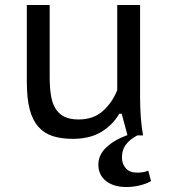

<svg xmlns="http://www.w3.org/2000/svg" viewBox="-20 -545 684 773"><path d="M180 -525V-236Q180 -194 185 -162Q190 -130 203 -108.5Q216 -87 238.5 -75.5Q261 -64 296 -64Q356 -64 394 -98Q432 -132 452 -182V-525H544V-149Q544 -111 547 -71.5Q550 -32 556 0H533Q501 17 485.5 39Q470 61 471 93Q472 116 487 133Q502 150 532 150Q542 150 553.5 148.5Q565 147 577 142L588 184Q570 195 542.5 201.5Q515 208 490 208Q437 208 406.5 183.5Q376 159 376 118Q376 78 409 47.5Q442 17 493 -1L470 -87H460Q434 -42 388 -14Q342 14 273 14Q227 14 192.5 3Q158 -8 134.5 -34.5Q111 -61 99.5 -105Q88 -149 88 -215V-525Z"/></svg>

Font: PT Sans Caption
Style: Regular
Weight: 400
Designer: A.Korolkova, O.Umpeleva, V.Yefimov
Foundry: ParaType Ltd
Version: Version 2.004W OFL